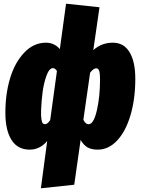

<svg xmlns="http://www.w3.org/2000/svg" viewBox="-20 -783 754 1029"><path d="M199.2 226.1 232.9 -26.9Q193.4 19 139.2 19Q74.7 19 41.7 -33Q8.8 -85 8.8 -179.2Q8.8 -278.8 33.9 -363Q59.1 -447.3 109.6 -500.7Q160.2 -554.2 226.1 -554.2Q271 -554.2 300.8 -520L334 -763.2L513.2 -744.1L480 -514.2Q523.4 -554.2 585 -554.2Q643.6 -554.2 674.3 -503.4Q705.1 -452.6 705.1 -360.8Q705.1 -252 679.2 -165Q653.3 -78.1 607.4 -29.5Q561.5 19 503.9 19Q469.7 19 448.7 6.6Q427.7 -5.9 412.1 -33.2L377.9 207ZM221.2 -117.2Q233.9 -117.2 249 -139.2L285.2 -402.8Q274.4 -418 264.2 -418Q243.7 -418 229 -377.2Q214.4 -336.4 208.3 -289.1Q202.1 -241.7 200.2 -192.9Q199.2 -162.6 201.9 -145Q204.6 -127.4 209.2 -122.3Q213.9 -117.2 221.2 -117.2ZM455.1 -117.2Q481.9 -117.2 499 -190.9Q516.1 -264.6 516.1 -356Q516.1 -391.6 511.2 -404.3Q506.3 -417 496.1 -417Q481 -417 462.9 -393.1L426.8 -141.1Q438.5 -117.2 455.1 -117.2Z"/></svg>

Font: Fira Sans Compressed Heavy
Style: Italic
Weight: 900
Width: 3
Italic angle: -8°
Designer: Carrois Corporate & Edenspiekermann AG
Foundry: Carrois Corporate GbR & Edenspiekermann AG
Version: Version 4.203;PS 004.203;hotconv 1.0.88;makeotf.lib2.5.64775